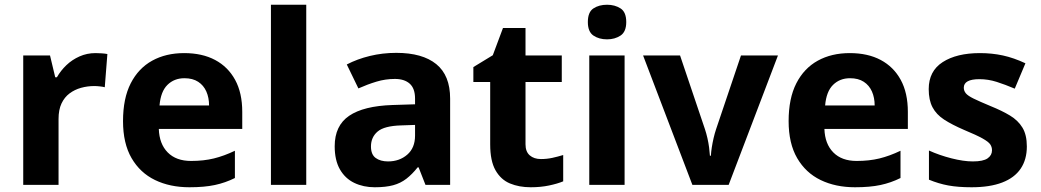

<svg xmlns="http://www.w3.org/2000/svg" viewBox="-20 -780 4390 810"><path d="M383 -556Q394 -556 409 -555Q424 -554 433 -552L422 -412Q415 -414 401.5 -415.5Q388 -417 378 -417Q349 -417 322 -409.5Q295 -402 273.5 -386Q252 -370 239.5 -343.5Q227 -317 227 -278V0H78V-546H191L213 -454H220Q236 -482 260 -505Q284 -528 315.5 -542Q347 -556 383 -556Z M757 -556Q833 -556 887.5 -527Q942 -498 972 -443Q1002 -388 1002 -308V-236H650Q652 -173 687.5 -137Q723 -101 786 -101Q839 -101 882 -111.5Q925 -122 971 -144V-29Q931 -9 886.5 0.5Q842 10 779 10Q697 10 634 -20.5Q571 -51 535 -113Q499 -175 499 -269Q499 -365 531.5 -428.5Q564 -492 622 -524Q680 -556 757 -556ZM758 -450Q715 -450 686.5 -422Q658 -394 653 -335H862Q862 -368 850.5 -394Q839 -420 816 -435Q793 -450 758 -450Z M1272 0H1123V-760H1272Z M1652 -557Q1762 -557 1820.5 -509.5Q1879 -462 1879 -364V0H1775L1746 -74H1742Q1719 -45 1694.5 -26Q1670 -7 1638.5 1.5Q1607 10 1561 10Q1513 10 1474.5 -8.5Q1436 -27 1414 -65.5Q1392 -104 1392 -163Q1392 -250 1453 -291.5Q1514 -333 1636 -337L1731 -340V-364Q1731 -407 1708.5 -427Q1686 -447 1646 -447Q1606 -447 1568 -435.5Q1530 -424 1492 -407L1443 -508Q1487 -531 1540.5 -544Q1594 -557 1652 -557ZM1673 -251Q1601 -249 1573 -225Q1545 -201 1545 -162Q1545 -128 1565 -113.5Q1585 -99 1617 -99Q1665 -99 1698 -127.5Q1731 -156 1731 -208V-253Z M2262 -109Q2287 -109 2310 -114Q2333 -119 2356 -126V-15Q2332 -5 2296.5 2.5Q2261 10 2219 10Q2170 10 2131.5 -6Q2093 -22 2070.5 -61.5Q2048 -101 2048 -171V-434H1977V-497L2059 -547L2102 -662H2197V-546H2350V-434H2197V-171Q2197 -140 2215 -124.5Q2233 -109 2262 -109Z M2615 -546V0H2466V-546ZM2541 -760Q2574 -760 2598 -744.5Q2622 -729 2622 -687Q2622 -646 2598 -630Q2574 -614 2541 -614Q2507 -614 2483.5 -630Q2460 -646 2460 -687Q2460 -729 2483.5 -744.5Q2507 -760 2541 -760Z M2901 0 2693 -546H2849L2954 -235Q2960 -217 2964.5 -197Q2969 -177 2971.5 -158Q2974 -139 2975 -123H2979Q2980 -140 2983 -159Q2986 -178 2990.5 -197.5Q2995 -217 3001 -235L3106 -546H3262L3054 0Z M3565 -556Q3641 -556 3695.5 -527Q3750 -498 3780 -443Q3810 -388 3810 -308V-236H3458Q3460 -173 3495.5 -137Q3531 -101 3594 -101Q3647 -101 3690 -111.5Q3733 -122 3779 -144V-29Q3739 -9 3694.5 0.5Q3650 10 3587 10Q3505 10 3442 -20.5Q3379 -51 3343 -113Q3307 -175 3307 -269Q3307 -365 3339.5 -428.5Q3372 -492 3430 -524Q3488 -556 3565 -556ZM3566 -450Q3523 -450 3494.5 -422Q3466 -394 3461 -335H3670Q3670 -368 3658.5 -394Q3647 -420 3624 -435Q3601 -450 3566 -450Z M4312 -162Q4312 -107 4286 -68.5Q4260 -30 4208 -10Q4156 10 4079 10Q4022 10 3981 2.5Q3940 -5 3899 -22V-145Q3943 -125 3994 -112Q4045 -99 4084 -99Q4128 -99 4146.5 -112Q4165 -125 4165 -146Q4165 -160 4157.5 -171Q4150 -182 4125 -196Q4100 -210 4047 -232Q3996 -254 3963 -275.5Q3930 -297 3914 -327.5Q3898 -358 3898 -404Q3898 -480 3957 -518Q4016 -556 4114 -556Q4165 -556 4211 -546Q4257 -536 4306 -513L4261 -406Q4221 -423 4185 -434.5Q4149 -446 4112 -446Q4079 -446 4062.5 -437Q4046 -428 4046 -410Q4046 -397 4054.5 -386.5Q4063 -376 4087.5 -364Q4112 -352 4160 -332Q4207 -313 4241 -292.5Q4275 -272 4293.5 -241.5Q4312 -211 4312 -162Z"/></svg>

Font: Noto Sans Armenian
Style: Bold
Weight: 700
Version: Version 2.007